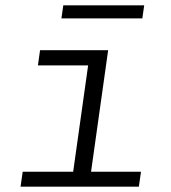

<svg xmlns="http://www.w3.org/2000/svg" viewBox="-20 -699 640 719"><path d="M57 0 65 -56H254L310 -454H122L130 -511H385L321 -56H508L500 0ZM210 -630 217 -679H520L513 -630Z"/></svg>

Font: Chivo Mono Medium ExtraLight
Style: Italic
Weight: 250
Italic angle: -8.05°
Monospace: yes
Version: Version 1.008